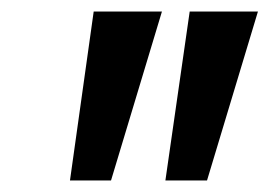

<svg xmlns="http://www.w3.org/2000/svg" viewBox="-20 -740 466 332"><path d="M101 -428 142 -720H260L172 -428ZM266 -428 308 -720H426L338 -428Z"/></svg>

Font: Radio Canada Condensed Medium
Style: Italic
Weight: 500
Width: 3
Italic angle: -12°
Designer: Charles Daoud, Etienne Aubert Bonn, Alexandre Saumier Demers, Jacques Le Bailly
Foundry: Radio-Canada
Version: Version 2.104; ttfautohint (v1.8.4.7-5d5b);gftools[0.9.28.de